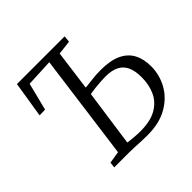

<svg xmlns="http://www.w3.org/2000/svg" viewBox="-183 -927 1117 1117"><g transform="rotate(-45 375.5 -369.0)"><path d="M425 5Q404 5 377.2 3.8Q350.5 2.5 324.2 1.2Q298 0 277.5 0H156.5L160.5 -35L234.5 -47L322 -700L152.5 -692L109.5 -522L63.5 -521L99 -743H491.5L487.5 -703L400.5 -693L367.5 -445.5Q385.5 -446.5 422.8 -451.5Q460 -456.5 502.5 -456.5Q580.5 -456.5 629.5 -433.5Q678.5 -410.5 701.5 -367.5Q724.5 -324.5 724.5 -264Q724.5 -194.5 690.8 -133Q657 -71.5 590.2 -33.2Q523.5 5 425 5ZM412.5 -40.5Q495.5 -40.5 545.5 -69.2Q595.5 -98 618 -147.2Q640.5 -196.5 640.5 -258Q640.5 -308.5 625.8 -342.2Q611 -376 578.5 -393Q546 -410 492 -410Q475 -410 451 -408.2Q427 -406.5 403.2 -403.8Q379.5 -401 362 -398L312.5 -48.5Q335.5 -45 363 -42.8Q390.5 -40.5 412.5 -40.5Z"/></g></svg>

Font: Merriweather Light
Style: Italic
Weight: 300
Italic angle: -7.8°
Designer: Eben Sorkin
Foundry: Eben Sorkin
Version: Version 2.101